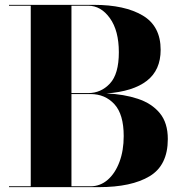

<svg xmlns="http://www.w3.org/2000/svg" viewBox="-20 -770 752 790"><path d="M387 0H17V-3.5H106.5V-746.5H17V-750H367Q493.5 -750 567.2 -706.2Q641 -662.5 641 -565Q641 -481.5 584.2 -437.5Q527.5 -393.5 418 -385.5Q490 -382.5 547.2 -363.5Q604.5 -344.5 637.5 -304.5Q670.5 -264.5 670.5 -198Q670.5 -90 595.8 -45Q521 0 387 0ZM343 -746.5H274V-387H343Q395.5 -387 432.2 -426.2Q469 -465.5 469 -555Q469 -644 432.2 -695.2Q395.5 -746.5 343 -746.5ZM352.5 -383H274V-3.5H352.5Q392.5 -3.5 423.2 -30.2Q454 -57 471.5 -103.8Q489 -150.5 489 -210Q489 -299.5 450.8 -341.2Q412.5 -383 352.5 -383Z"/></svg>

Font: Bodoni* 48
Style: Bold
Weight: 700
Version: Version 2.2